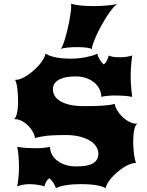

<svg xmlns="http://www.w3.org/2000/svg" viewBox="-20 -1001 787 1031"><path d="M72.3 0Q73.2 -3.9 75 -14.2Q76.7 -24.4 78.1 -38.3Q79.6 -52.2 80.8 -68.1Q82 -84 82 -99.1Q82 -139.6 78.9 -170.4Q75.7 -201.2 72.3 -212.4Q100.1 -208 124.5 -206.5Q148.9 -205.1 172.4 -205.1Q215.3 -205.1 248.5 -212.4Q248.5 -190.9 258.8 -171.6Q269 -152.3 287.4 -138.2Q305.7 -124 331.3 -115.7Q356.9 -107.4 388.2 -107.4Q409.2 -107.4 430.7 -109.6Q452.1 -111.8 469.5 -119.1Q486.8 -126.5 497.6 -140.1Q508.3 -153.8 508.3 -176.8Q508.3 -193.4 498.3 -211.2Q488.3 -229 467 -243.2Q445.8 -257.3 412.4 -266.6Q378.9 -275.9 332 -275.9Q292 -275.9 252.7 -273.7Q213.4 -271.5 167.5 -259.8Q166.5 -274.4 157 -292Q147.5 -309.6 132.6 -325Q117.7 -340.3 98.4 -350.8Q79.1 -361.3 59.1 -361.3H54.2Q60.1 -363.8 64.5 -372.6Q68.8 -381.3 71.5 -394Q74.2 -406.7 75.7 -422.1Q77.1 -437.5 77.1 -453.6Q77.1 -494.1 73 -526.4Q68.8 -558.6 61 -572.3H64.5Q78.6 -572.3 95.7 -579.6Q112.8 -586.9 130.1 -598.9Q147.5 -610.8 164.1 -625.7Q180.7 -640.6 193.6 -656.2Q206.5 -671.9 214.8 -686.8Q223.1 -701.7 224.1 -712.9Q231.4 -708.5 242.4 -703.9Q253.4 -699.2 269.8 -695.1Q286.1 -690.9 308.6 -688.5Q331.1 -686 361.8 -686Q379.9 -686 400.1 -688Q420.4 -689.9 439.5 -693.6Q458.5 -697.3 475.1 -702.1Q491.7 -707 502 -712.9Q505.9 -697.8 515.1 -681.9Q524.4 -666 537.1 -654.8Q549.8 -665.5 555.7 -679.2Q561.5 -692.9 564 -703.1Q571.3 -698.7 585.9 -696Q600.6 -693.4 624 -693.4Q659.7 -693.4 690.4 -703.1Q689.5 -699.2 688 -688Q686.5 -676.8 685.1 -662.1Q683.6 -647.5 682.6 -630.9Q681.6 -614.3 681.6 -599.1Q681.6 -556.6 684.8 -524.7Q688 -492.7 690.4 -481Q665.5 -485.4 643.6 -486.8Q621.6 -488.3 599.6 -488.3Q556.6 -488.3 523.9 -481Q523.9 -503.4 513.7 -523.4Q503.4 -543.5 485.1 -558.6Q466.8 -573.7 441.2 -582.3Q415.5 -590.8 384.3 -590.8Q362.8 -590.8 341.6 -587.6Q320.3 -584.5 303 -576.4Q285.6 -568.4 274.9 -555.2Q264.2 -542 264.2 -521.5Q264.2 -504.4 272.7 -488.3Q281.2 -472.2 300.8 -459.5Q320.3 -446.8 352.3 -439Q384.3 -431.2 431.2 -431.2Q450.7 -431.2 473.6 -431.4Q496.6 -431.6 519 -432.9Q541.5 -434.1 561.5 -436.5Q581.5 -439 596.2 -443.4Q597.7 -428.7 608.4 -410.2Q619.1 -391.6 635.5 -375.2Q651.9 -358.9 672.4 -347.9Q692.9 -336.9 713.4 -336.9H718.3Q712.4 -334.5 708 -325.7Q703.6 -316.9 700.9 -304.2Q698.2 -291.5 696.8 -276.1Q695.3 -260.7 695.3 -244.6Q695.3 -224.6 696.3 -206.1Q697.3 -187.5 699.5 -171.9Q701.7 -156.2 704.6 -144.3Q707.5 -132.3 711.4 -126H708Q693.8 -126 676.8 -119.1Q659.7 -112.3 642.1 -100.8Q624.5 -89.4 607.9 -75Q591.3 -60.5 578.1 -45.4Q564.9 -30.3 556.9 -15.9Q548.8 -1.5 548.3 9.8Q541 5.4 530 1.5Q519 -2.4 502.7 -5.6Q486.3 -8.8 463.9 -10.5Q441.4 -12.2 410.6 -12.2Q392.6 -12.2 373.8 -11Q355 -9.8 337.6 -7.1Q320.3 -4.4 305.4 -0.2Q290.5 3.9 280.3 9.8Q275.9 -5.4 266.8 -19.5Q257.8 -33.7 245.1 -43.9Q231.9 -34.2 226.3 -22.2Q220.7 -10.3 218.3 0Q214.4 -2 205.8 -4.2Q197.3 -6.3 186.5 -8.1Q175.8 -9.8 163.6 -11Q151.4 -12.2 139.6 -12.2Q120.6 -12.2 102.5 -8.8Q84.5 -5.4 72.3 0ZM305.7 -737.3Q310.5 -742.2 316.9 -757.3Q323.2 -772.5 329.6 -793.7Q335.9 -814.9 341.8 -839.8Q347.7 -864.7 352.3 -888.7Q356.9 -912.6 359.6 -933.6Q362.3 -954.6 362.3 -967.8Q362.3 -977.1 360.8 -981.4Q378.4 -975.6 408.4 -971.9Q438.5 -968.3 478 -968.3Q496.1 -968.3 516.4 -969Q536.6 -969.7 555.2 -971.4Q573.7 -973.1 588.6 -975.6Q603.5 -978 611.8 -981.4Q598.6 -973.1 583.5 -954.6Q568.4 -936 553 -912.1Q537.6 -888.2 523.2 -861.6Q508.8 -835 497.8 -810.8Q486.8 -786.6 480.2 -767.6Q473.6 -748.5 473.6 -740.2Q473.6 -739.3 473.9 -738.8Q474.1 -738.3 474.1 -737.3Q465.8 -742.2 446 -745.1Q426.3 -748 394 -748Q378.4 -748 364 -747.3Q349.6 -746.6 337.9 -745.1Q326.2 -743.7 317.6 -741.7Q309.1 -739.7 305.7 -737.3Z"/></svg>

Font: Arbutus
Style: Regular
Weight: 400
Designer: Karolina Lach
Foundry: Sorkin Type Co.
Version: Version 1.002